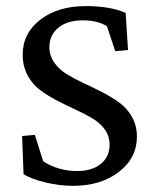

<svg xmlns="http://www.w3.org/2000/svg" viewBox="-20 -603 508 632"><path d="M219.7 8.8Q177.2 8.8 131.6 -2Q85.9 -12.7 57.6 -29.3L52.7 -155.3L94.7 -159.2L122.1 -72.3Q171.4 -40 234.4 -40Q282.7 -40 311.8 -63.5Q340.8 -86.9 340.8 -127Q340.8 -154.8 325 -176.8Q309.1 -198.7 283.9 -213.6Q258.8 -228.5 228.3 -242.4Q197.8 -256.3 167.2 -272.2Q136.7 -288.1 111.6 -306.9Q86.4 -325.7 70.6 -355.5Q54.7 -385.3 54.7 -422.9Q54.7 -493.7 112.8 -538.3Q170.9 -583 262.7 -583Q342.8 -583 393.6 -560.5L401.4 -438.5L359.4 -434.6L332 -516.6Q301.3 -536.1 252 -536.1Q202.1 -536.1 172.4 -512Q142.6 -487.8 142.6 -448.2Q142.6 -419.9 158.4 -397.2Q174.3 -374.5 199.7 -358.9Q225.1 -343.3 255.9 -329.1Q286.6 -314.9 317.4 -299.1Q348.1 -283.2 373.5 -264.6Q398.9 -246.1 414.8 -217.5Q430.7 -189 430.7 -153.3Q430.7 -83 371.3 -37.1Q312 8.8 219.7 8.8Z"/></svg>

Font: Crimson Pro
Style: Regular
Weight: 400
Designer: Jacques Le Bailly
Foundry: Baron von Fonthausen
Version: Version 1.003